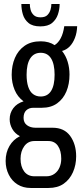

<svg xmlns="http://www.w3.org/2000/svg" viewBox="-20 -744 403 953"><path d="M132 189Q95 189 67 171.5Q39 154 23.5 123Q8 92 8 55Q8 13 27 -19.5Q46 -52 79 -68Q54 -81 41 -104Q28 -127 28 -152Q28 -183 46 -207Q64 -231 97 -241Q67 -263 52.5 -298Q38 -333 38 -373Q38 -419 54 -456.5Q70 -494 102 -516.5Q134 -539 182 -539Q203 -539 220.5 -534Q238 -529 251 -520Q269 -531 281.5 -554.5Q294 -578 299 -614H363Q362 -582 352 -556Q342 -530 326 -513.5Q310 -497 288 -491Q307 -467 316 -437Q325 -407 325 -374Q325 -327 309.5 -290Q294 -253 263.5 -231Q233 -209 187 -209H145Q124 -209 110.5 -196.5Q97 -184 97 -159Q97 -135 114 -122.5Q131 -110 156 -110H241Q299 -110 328.5 -69Q358 -28 358 32Q358 75 342 111Q326 147 296 168Q266 189 221 189ZM151 131H210Q233 131 250 119Q267 107 275.5 87Q284 67 284 44Q284 4 267.5 -20Q251 -44 220 -44H151Q119 -44 100.5 -18.5Q82 7 82 44Q82 83 100 107Q118 131 151 131ZM182 -265Q216 -265 233.5 -292.5Q251 -320 251 -373Q251 -426 233.5 -454Q216 -482 182 -482Q148 -482 130 -454Q112 -426 112 -373Q112 -338 120 -313.5Q128 -289 144 -277Q160 -265 182 -265ZM180 -613Q142 -613 121.5 -630Q101 -647 93.5 -672.5Q86 -698 86 -724H128Q128 -710 132 -695Q136 -680 147.5 -669Q159 -658 181 -658Q204 -658 215 -669Q226 -680 230.5 -695Q235 -710 235 -724H276Q276 -698 267.5 -672.5Q259 -647 238.5 -630Q218 -613 180 -613Z"/></svg>

Font: Archivo ExtraCondensed
Style: Regular
Weight: 400
Width: 2
Designer: Hector Gatti
Foundry: Omnibus-Type
Version: Version 2.001